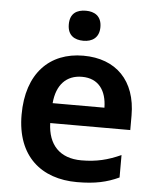

<svg xmlns="http://www.w3.org/2000/svg" viewBox="-54 -798 693 853"><g transform="rotate(5 292.5 -371.0)"><path d="M295 -752C255 -752 224 -735 224 -685C224 -636 255 -618 295 -618C332 -618 365 -636 365 -685C365 -735 332 -752 295 -752ZM301 -552C151 -552 50 -452 50 -267C50 -82 162 10 321 10C402 10 454 -2 508 -27V-127C450 -101 400 -88 332 -88C236 -88 183 -144 180 -241H537V-306C537 -461 447 -552 301 -552ZM303 -458C378 -458 413 -405 414 -330H183C190 -413 234 -458 303 -458Z"/></g></svg>

Font: Noto Sans Myanmar UI SemiBold
Style: Regular
Weight: 600
Designer: Monotype Design Team
Foundry: Monotype Imaging Inc.
Version: Version 2.103